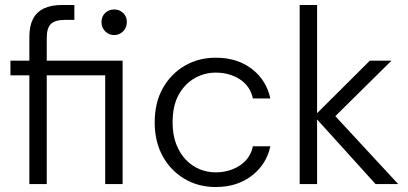

<svg xmlns="http://www.w3.org/2000/svg" viewBox="-20 -740 1639 772"><path d="M98 0V-437H22V-496H98V-591Q98 -635 112.5 -663.5Q127 -692 156.5 -706Q186 -720 230 -720H279V-660H241Q202 -660 185 -644Q168 -628 168 -588V-496H473V0H403V-437H168V0ZM439 -599Q418 -599 403 -614Q388 -629 388 -651Q388 -674 403 -688Q418 -702 439 -702Q460 -702 475 -688Q490 -674 490 -652Q490 -629 475 -614Q460 -599 439 -599Z M847 12Q778 12 722.5 -20.5Q667 -53 634.5 -111.5Q602 -170 602 -248Q602 -327 634.5 -385Q667 -443 722.5 -475.5Q778 -508 847 -508Q934 -508 992.5 -463Q1051 -418 1067 -344H997Q986 -394 944.5 -421Q903 -448 847 -448Q802 -448 762.5 -425.5Q723 -403 698.5 -359Q674 -315 674 -248Q674 -198 688.5 -160.5Q703 -123 727.5 -97.5Q752 -72 783 -59.5Q814 -47 847 -47Q884 -47 915.5 -59.5Q947 -72 968.5 -95Q990 -118 997 -152H1067Q1052 -80 993 -34Q934 12 847 12Z M1490 0 1243 -273 1467 -496H1554L1305 -250L1306 -297L1581 0ZM1185 0V-720H1255V0Z"/></svg>

Font: DM Sans 24pt Light
Style: Regular
Weight: 300
Designer: Colophon Foundry, Jonny Pinhorn
Foundry: Colophon Foundry
Version: Version 4.004;gftools[0.9.30]